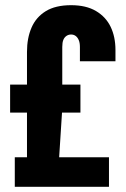

<svg xmlns="http://www.w3.org/2000/svg" viewBox="-20 -720 486 740"><path d="M37 0V-114H84V-286H19V-394H84V-520Q84 -573 101.5 -613.5Q119 -654 156.5 -677Q194 -700 254 -700Q312 -700 350 -677.5Q388 -655 406.5 -616.5Q425 -578 425 -527V-484H288V-539Q288 -555 283.5 -565.5Q279 -576 271.5 -581.5Q264 -587 254 -587Q244 -587 236 -581.5Q228 -576 224 -566Q220 -556 220 -539V-394H290V-286H219L208 -114H400V0Z"/></svg>

Font: Archivo ExtraCondensed ExtraBold
Style: Regular
Weight: 800
Width: 2
Designer: Hector Gatti
Foundry: Omnibus-Type
Version: Version 2.001